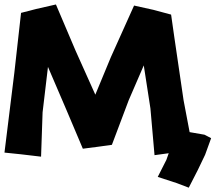

<svg xmlns="http://www.w3.org/2000/svg" viewBox="-34 -700 978 871"><path d="M893.6 -88.9 826.2 -100.6 798.8 -245.1 756.8 -531.2 742.2 -633.8 662.1 -655.3 574.2 -674.8 468.8 -440.4 398.4 -270.5 308.6 -470.7 219.7 -679.7 129.9 -659.2 61.5 -641.6 31.2 -371.1 -13.7 -7.8 61.5 0 152.3 10.7 159.2 -190.4 183.6 -396.5 266.6 -203.1 341.8 -25.4 410.2 -34.2 473.6 -43 549.8 -245.1 618.2 -403.3 648.4 -208 667 3.9 731.4 -4.9 720.7 25.4 681.6 102.5 768.6 130.9 822.3 151.4 863.3 71.3 896.5 2 923.8 -73.2Z"/></svg>

Font: MaokenAssortedSans-TC
Style: Regular
Weight: 500
Version: Version 0.83